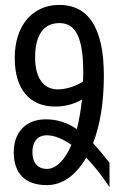

<svg xmlns="http://www.w3.org/2000/svg" viewBox="-20 -744 495 782"><path d="M112 -124C112 -166 132 -193 171 -193C201 -193 235 -179 271 -154C243 -89 207 -56 171 -56C133 -56 112 -82 112 -124ZM123 -510C123 -599 156 -650 222 -650C289 -650 319 -589 319 -450C319 -437 319 -424 318 -412C289 -392 248 -380 215 -380C157 -380 123 -427 123 -510ZM426 18V-81C402 -112 380 -138 359 -161C387 -232 403 -325 403 -436C403 -632 339 -724 222 -724C112 -724 40 -640 40 -508C40 -381 100 -310 205 -310C243 -310 281 -319 314 -339C309 -293 302 -253 293 -218C252 -246 211 -258 166 -258C85 -258 36 -205 36 -124C36 -38 82 10 171 10C233 10 289 -29 331 -102C363 -69 395 -29 426 18Z"/></svg>

Font: Noto Sans Armenian ExtraCondensed
Style: Regular
Weight: 400
Width: 2
Designer: Monotype Design Team
Foundry: Monotype Imaging Inc.
Version: Version 2.008